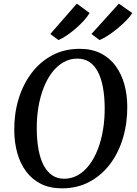

<svg xmlns="http://www.w3.org/2000/svg" viewBox="-20 -1020 748 1050"><path d="M318.5 10Q252 10 203.2 -14.8Q154.5 -39.5 122.5 -82.8Q90.5 -126 74.5 -183.2Q58.5 -240.5 58 -306Q57 -396.5 81.2 -477.2Q105.5 -558 152.2 -620Q199 -682 265.5 -717.5Q332 -753 416 -753Q482.5 -753 531.5 -728Q580.5 -703 612.2 -659.5Q644 -616 659.8 -559.8Q675.5 -503.5 676 -440Q677 -349 653.2 -267.8Q629.5 -186.5 583 -124.2Q536.5 -62 469.8 -26Q403 10 318.5 10ZM330.5 -42.5Q371.5 -42.5 406.2 -62.2Q441 -82 468.2 -118Q495.5 -154 514.5 -202.5Q533.5 -251 543.2 -309Q553 -367 552.5 -431Q552 -493.5 542.8 -543Q533.5 -592.5 515.2 -627.5Q497 -662.5 469 -681Q441 -699.5 403 -699.5Q362.5 -699.5 327.5 -679.8Q292.5 -660 265.2 -624.5Q238 -589 219 -540.8Q200 -492.5 190.2 -435Q180.5 -377.5 181 -314.5Q181.5 -251 191 -200.5Q200.5 -150 219.2 -115Q238 -80 265.8 -61.2Q293.5 -42.5 330.5 -42.5ZM255 -834 400 -1000 470 -949Q459 -930 438.8 -907.5Q418.5 -885 393.5 -863.5Q368.5 -842 344 -825.5Q319.5 -809 300 -801ZM480 -834 630 -1000 703.5 -948.5Q691.5 -929.5 669.8 -907.2Q648 -885 621.8 -863.5Q595.5 -842 570 -825.5Q544.5 -809 524.5 -801Z"/></svg>

Font: Merriweather 20pt Medium
Style: Italic
Weight: 500
Italic angle: -7.8°
Version: Version 2.101